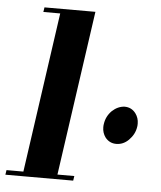

<svg xmlns="http://www.w3.org/2000/svg" viewBox="-51 -736 654 781"><g transform="rotate(5 276.0 -346.0)"><path d="M0 0 2.9 -19H71.8L165 -672.9H96.2L99.1 -691.9H307.1L210.9 -19H279.8L276.9 0ZM379.9 -227.1Q379.9 -235.4 380.9 -240.2Q385.3 -272 408.2 -294.9Q431.2 -316.4 459 -317.9Q487.8 -317.9 504.9 -294.9Q518.1 -276.9 518.1 -253.9Q518.1 -244.1 517.1 -240.2Q512.7 -210 488.8 -186Q466.8 -164.1 438 -164.1Q410.6 -164.1 393.1 -186Q379.9 -204.1 379.9 -227.1Z"/></g></svg>

Font: Hjet
Style: Italic
Weight: 400
Designer: T. Christopher White
Version: Version 1.2